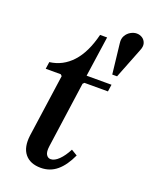

<svg xmlns="http://www.w3.org/2000/svg" viewBox="-140 -812 711 899"><g transform="rotate(20 215.5 -362.5)"><path d="M175 10Q122 10 95.5 -22.5Q69 -55 77 -116L121 -427L114 -434H39L44 -469Q109 -477 155 -527Q201 -577 224 -670H259L230 -469H354L349 -434H232L225 -427L179 -99Q175 -70 183 -57Q191 -44 205 -44Q224 -44 245 -64.5Q266 -85 284 -120L314 -102Q289 -47 255 -18.5Q221 10 175 10ZM384 -735Q399 -735 411.5 -727Q424 -719 429 -703.5Q434 -688 424 -665L365 -515H341L324 -665Q321 -687 330 -702.5Q339 -718 354 -726.5Q369 -735 384 -735Z"/></g></svg>

Font: Brygada 1918 SemiBold
Style: Italic
Weight: 600
Italic angle: -8°
Designer: Mateusz Machalski | Borys Kosmynka | Przemek Hoffer
Foundry: NIEPODLEGLA 2018
Version: Version 3.006